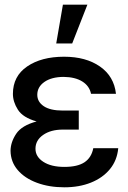

<svg xmlns="http://www.w3.org/2000/svg" viewBox="-20 -797 553 827"><path d="M250.5 -320.8H319.3V-238.8H250.5Q198.7 -238.8 165.8 -215.8Q132.8 -192.9 132.8 -156.2Q132.8 -122.1 166.5 -100.1Q200.2 -78.1 257.3 -78.1Q314 -78.1 344 -98.1Q374 -118.2 381.8 -158.7H489.3Q484.4 -106 453.4 -68.4Q422.4 -30.8 371.8 -10.5Q321.3 9.8 257.3 9.8Q191.4 9.8 138.9 -9.8Q86.4 -29.3 56.2 -64.7Q25.9 -100.1 25.4 -147.9Q25.9 -185.1 49.8 -220.9Q73.7 -256.8 137.7 -273.9Q78.6 -290.5 57.1 -324.5Q35.6 -358.4 35.6 -392.6Q35.6 -468.8 96.9 -510.7Q158.2 -552.7 255.9 -552.7Q350.1 -552.7 410.6 -510.5Q471.2 -468.3 479.5 -393.1H372.1Q365.2 -426.8 334.5 -446Q303.7 -465.3 253.4 -465.8Q201.2 -465.3 170.9 -443.8Q140.6 -422.4 140.6 -388.7Q140.6 -358.4 168.5 -339.6Q196.3 -320.8 250.5 -320.8ZM222.2 -609.9 251 -776.9H356.4L291 -609.9Z"/></svg>

Font: Inter Tight Medium
Style: Regular
Weight: 500
Designer: Rasmus Andersson
Foundry: rsms
Version: Version 3.004; ttfautohint (v1.8.4.7-5d5b)